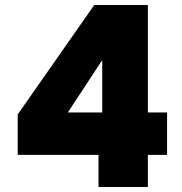

<svg xmlns="http://www.w3.org/2000/svg" viewBox="-20 -750 731 770"><path d="M375 0V-129H51V-291L358 -730H573V-299H650V-129H573V0ZM252 -299H390V-509Z"/></svg>

Font: Parkinsans Light ExtraBold
Style: Regular
Weight: 800
Version: Version 1.000